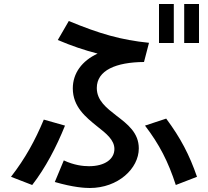

<svg xmlns="http://www.w3.org/2000/svg" viewBox="-20 -885 1040 960"><path d="M324 -780 269 -685C337 -656 402 -634 468 -617C390 -581 344 -519 344 -443C344 -351 409 -299 466 -253C512 -217 552 -185 552 -140C552 -90 505 -54 425 -54C395 -54 350 -59 299 -83L254 25C347 52 404 55 429 55C570 55 674 -42 674 -143C674 -221 618 -264 563 -306C513 -345 464 -382 464 -445C464 -534 561 -574 700 -575L725 -671C586 -685 478 -716 324 -780ZM35 -1 141 40C207 -45 262 -150 305 -257L199 -287C155 -182 107 -94 35 -1ZM705 -257C777 -163 821 -77 859 40L965 -1C927 -111 883 -195 811 -292ZM775 -670H849V-865H775ZM901 -670H975V-865H901Z"/></svg>

Font: KT Kiyosuna Sans Bold
Style: Regular
Weight: 700
Designer: [Zen Kaku Gothic] Yoshimichi Ohira
Version: Version 1.010;Glyphs 3.1.2 (3151)